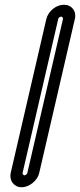

<svg xmlns="http://www.w3.org/2000/svg" viewBox="-20 -729 337 808"><path d="M95 -1C94 3 87 9 83 9C79 9 74 3 75 -1L225 -649C226 -654 232 -659 237 -659C242 -659 246 -654 245 -649ZM145 -1 295 -649C303 -682 282 -709 249 -709C216 -709 183 -682 175 -649L25 -1C18 31 39 59 71 59C103 59 138 31 145 -1Z"/></svg>

Font: Electronic
Style: OutlineIt
Weight: 700
Version: Version 1.011